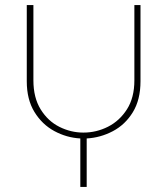

<svg xmlns="http://www.w3.org/2000/svg" viewBox="-20 -530 656 753"><path d="M295 203V13Q241 10 193 -16Q145 -42 115 -91Q85 -140 85 -211V-510H111V-215Q111 -147 139.5 -101Q168 -55 213 -32.5Q258 -10 307 -10Q358 -10 403.5 -33Q449 -56 478 -101.5Q507 -147 507 -215V-510H531V-211Q531 -139 501 -90Q471 -41 422.5 -15.5Q374 10 320 13V203Z"/></svg>

Font: MuseoModerno Thin
Style: Regular
Weight: 100
Designer: Pablo Cosgaya, Héctor Gatti, Marcela Romero, and the Authors of The MuseoModerno Project.
Foundry: Omnibus-Type Team
Version: Version 1.003